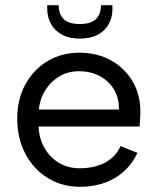

<svg xmlns="http://www.w3.org/2000/svg" viewBox="-20 -709 604 736"><path d="M411 -674Q411 -643 397 -617Q383 -591 355 -576Q327 -561 286 -561Q245 -561 217 -576.5Q189 -592 175 -618Q161 -644 161 -675V-689H205Q205 -655 224 -636Q243 -617 286 -617Q329 -617 348 -636Q367 -655 367 -689H411ZM287 7Q217 7 162.5 -27Q108 -61 77 -120Q46 -179 46 -255Q46 -328 77 -385Q108 -442 162 -474.5Q216 -507 285 -507Q353 -507 406.5 -477Q460 -447 490 -394Q520 -341 518 -273Q518 -262 517 -250Q516 -238 515 -224H128Q130 -177 151 -141Q172 -105 206.5 -84.5Q241 -64 285 -64Q343 -64 383.5 -86Q424 -108 442 -149L507 -123Q477 -60 420 -26.5Q363 7 287 7ZM436 -289Q437 -332 417.5 -365Q398 -398 363 -417Q328 -436 282 -436Q242 -436 209 -417Q176 -398 154.5 -364.5Q133 -331 129 -289Z"/></svg>

Font: Albert Sans
Style: Regular
Weight: 400
Designer: Andreas Rasmussen
Foundry: a.Foundry
Version: Version 1.025